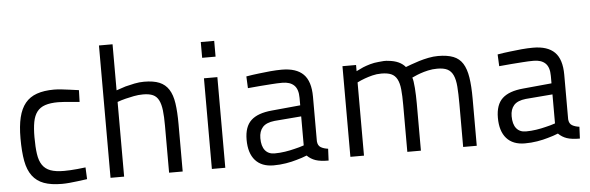

<svg xmlns="http://www.w3.org/2000/svg" viewBox="-48 -887 3242 1055"><g transform="rotate(-5 1573.0 -360.0)"><path d="M257 -510Q274 -510 297.5 -507.5Q321 -505 342 -502Q367 -498 393 -495L391 -430Q368 -432 346 -434Q327 -436 307 -437.5Q287 -439 273 -439Q230 -439 201.5 -429.5Q173 -420 156.5 -398.5Q140 -377 133.5 -342.5Q127 -308 127 -259Q127 -204 132.5 -166Q138 -128 154 -104.5Q170 -81 198.5 -70.5Q227 -60 273 -60Q287 -60 307.5 -61Q328 -62 347 -64Q369 -66 392 -69L395 -4Q368 0 342 3Q320 6 296.5 8Q273 10 256 10Q196 10 156.5 -4.5Q117 -19 93 -51Q69 -83 59.5 -134Q50 -185 50 -259Q50 -327 61.5 -374.5Q73 -422 97.5 -452Q122 -482 161.5 -496Q201 -510 257 -510Z M524 0V-730H599V-476Q624 -485 650 -493Q673 -499 700 -504.5Q727 -510 753 -510Q805 -510 837.5 -496.5Q870 -483 889 -453.5Q908 -424 915 -376.5Q922 -329 922 -261V0H847V-260Q847 -309 843 -343.5Q839 -378 828 -400Q817 -422 796.5 -431.5Q776 -441 742 -441Q716 -441 690.5 -436Q665 -431 645 -426Q621 -420 599 -412V0Z M1083 -500H1157V0H1083ZM1083 -700H1157V-613H1083Z M1671 -101Q1673 -77 1689 -67.5Q1705 -58 1729 -55L1726 10Q1681 10 1654.5 1Q1628 -8 1608 -28Q1581 -17 1551 -9Q1525 -1 1491.5 4.5Q1458 10 1423 10Q1357 10 1322 -29.5Q1287 -69 1287 -143Q1287 -215 1324 -249.5Q1361 -284 1439 -291L1597 -306V-347Q1597 -395 1574.5 -416.5Q1552 -438 1510 -438Q1482 -438 1449 -435.5Q1416 -433 1387 -431Q1353 -428 1319 -425L1316 -490Q1351 -496 1386 -500Q1416 -504 1450 -507Q1484 -510 1513 -510Q1593 -510 1632 -471Q1671 -432 1671 -347ZM1449 -233Q1403 -228 1383 -205.5Q1363 -183 1363 -145Q1363 -101 1381.5 -78Q1400 -55 1434 -55Q1463 -55 1492 -59.5Q1521 -64 1544 -70Q1571 -76 1597 -85V-245Z M1847 0V-500H1922V-466Q1940 -475 1960 -484Q1977 -491 1999.5 -497.5Q2022 -504 2047 -506Q2062 -508 2076 -508.5Q2090 -509 2102 -507Q2164 -501 2194 -465Q2205 -469 2225 -476.5Q2245 -484 2269.5 -491.5Q2294 -499 2321.5 -504.5Q2349 -510 2375 -510Q2426 -510 2459 -497Q2492 -484 2510.5 -454.5Q2529 -425 2536.5 -377Q2544 -329 2544 -260V0H2469V-237Q2469 -294 2466 -333Q2463 -372 2452 -396Q2441 -420 2420.5 -430.5Q2400 -441 2364 -441Q2338 -441 2313.5 -435.5Q2289 -430 2269.5 -423Q2250 -416 2237.5 -410Q2225 -404 2224 -404Q2230 -387 2233 -346Q2236 -305 2236 -260V0H2161V-258Q2161 -310 2157.5 -345Q2154 -380 2142.5 -401.5Q2131 -423 2110.5 -432Q2090 -441 2056 -441Q2030 -441 2006.5 -435Q1983 -429 1964 -422Q1942 -414 1922 -404V0Z M3057 -101Q3059 -77 3075 -67.5Q3091 -58 3115 -55L3112 10Q3067 10 3040.5 1Q3014 -8 2994 -28Q2967 -17 2937 -9Q2911 -1 2877.5 4.5Q2844 10 2809 10Q2743 10 2708 -29.5Q2673 -69 2673 -143Q2673 -215 2710 -249.5Q2747 -284 2825 -291L2983 -306V-347Q2983 -395 2960.5 -416.5Q2938 -438 2896 -438Q2868 -438 2835 -435.5Q2802 -433 2773 -431Q2739 -428 2705 -425L2702 -490Q2737 -496 2772 -500Q2802 -504 2836 -507Q2870 -510 2899 -510Q2979 -510 3018 -471Q3057 -432 3057 -347ZM2835 -233Q2789 -228 2769 -205.5Q2749 -183 2749 -145Q2749 -101 2767.5 -78Q2786 -55 2820 -55Q2849 -55 2878 -59.5Q2907 -64 2930 -70Q2957 -76 2983 -85V-245Z"/></g></svg>

Font: TitilliumText22L 400 wt
Style: 400 wt
Weight: 400
Designer: Campivisivi
Foundry: Campivisivi
Version: 1.000